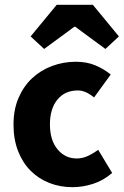

<svg xmlns="http://www.w3.org/2000/svg" viewBox="-20 -764 513 796"><path d="M281 12Q229 12 184.5 -5.5Q140 -23 107 -56Q74 -89 55 -137.5Q36 -186 36 -248Q36 -310 57 -358.5Q78 -407 113.5 -440Q149 -473 196 -490.5Q243 -508 294 -508Q340 -508 375.5 -493Q411 -478 439 -455L370 -360Q335 -389 303 -389Q249 -389 218 -351Q187 -313 187 -248Q187 -183 218.5 -145Q250 -107 298 -107Q322 -107 344.5 -117.5Q367 -128 387 -143L445 -47Q408 -15 365 -1.5Q322 12 281 12ZM107 -613 215 -744H365L473 -613L417 -561L292 -653H288L163 -561Z"/></svg>

Font: Giro Regular
Style: Bold
Weight: 700
Designer: Paul D. Hunt
Foundry: Adobe Systems Incorporated
Version: Version 1.000;PS 1.0;hotconv 1.0.88;makeotf.lib2.5.647800